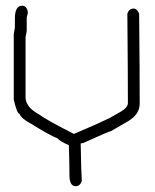

<svg xmlns="http://www.w3.org/2000/svg" viewBox="-20 -475 540 667"><path d="M57.1 -455.1Q72.8 -455.1 76.7 -433.6V-429.7Q76.7 -427.7 72.8 -414.1V-367.2Q72.8 -364.7 68.8 -345.7V-136.7Q68.8 -102.5 117.7 -76.2Q138.7 -59.6 236.8 -9.8Q315.4 -43 359.9 -64.5L400.9 -87.9Q424.3 -102.1 424.3 -117.2V-121.1Q424.3 -220.2 422.4 -427.7Q428.7 -445.3 443.8 -445.3Q456.1 -445.3 463.4 -427.7Q465.3 -223.6 465.3 -115.2Q465.3 -78.6 426.3 -54.7L365.7 -19.5Q359.9 -19.5 270 21.5L260.3 23.4Q262.2 127.9 264.2 154.3Q257.8 171.9 242.7 171.9Q221.2 171.9 221.2 132.8V121.1Q221.2 91.3 219.2 29.3Q186.5 15.1 180.2 5.9Q148.4 -7.3 88.4 -44.9Q53.7 -63 47.4 -80.1Q39.1 -80.1 27.8 -128.9V-357.4Q31.7 -376.5 31.7 -378.9V-410.2Q31.7 -455.1 57.1 -455.1Z"/></svg>

Font: CEF Fonts CJK Mono
Style: Regular
Weight: 400
Designer: PartyBoss (派对大魔王)
Version: Release 2.25